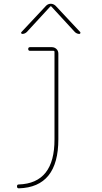

<svg xmlns="http://www.w3.org/2000/svg" viewBox="-20 -770 540 1020"><path d="M80.1 230.5Q70.3 230.5 70.3 220.2Q70.3 210 79.1 210Q270.5 204.1 269.5 -30.3V-495.1Q269.5 -500 264.6 -500H139.6Q129.9 -500 129.9 -509.8Q129.9 -519.5 139.6 -519.5H254.9Q269.5 -519.5 279.8 -509.8Q290 -500 290 -485.4V-30.3Q290 224.6 80.1 230.5ZM98.6 -589.8Q94.7 -589.8 92.8 -593.3Q90.8 -596.7 93.8 -599.6L224.6 -739.3Q235.4 -750 249.5 -750Q263.7 -750 275.4 -739.3L406.2 -599.6Q408.2 -596.7 406.7 -593.3Q405.3 -589.8 401.4 -589.8Q388.7 -589.8 377.9 -599.6L252 -736.3H250H248L122.1 -599.6Q111.3 -589.8 98.6 -589.8Z"/></svg>

Font: Rounded-X Mgen+ 1mn thin
Style: Regular
Weight: 100
Designer: [Source Han Sans]
Ryoko NISHIZUKA  (kana & ideographs); Paul D. Hunt (Latin, Greek & Cyrillic); Wenlong ZHANG  (bopomofo
Version: Version 1.059.20150602